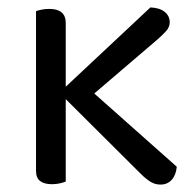

<svg xmlns="http://www.w3.org/2000/svg" viewBox="-20 -491 527 517"><path d="M157 -280H77V-461Q82 -463 92 -465Q102 -467 113 -467Q135 -467 146 -457.5Q157 -448 157 -430ZM195 -206 148 -249 385 -471Q410 -470 423.5 -459Q437 -448 437 -431Q437 -418 427 -407Q417 -396 402 -383ZM146 -235 197 -272 456 -42Q454 -20 442.5 -7Q431 6 412 6Q397 6 384.5 -2Q372 -10 359 -23ZM77 -306H157V-2Q152 0 142 2.5Q132 5 120 5Q99 5 88 -3.5Q77 -12 77 -31Z"/></svg>

Font: Baloo Bhaijaan 2
Style: Regular
Weight: 400
Designer: Sanskriti Dholi, Noopur Datye and Ek Type
Foundry: Ek Type
Version: Version 1.701